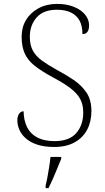

<svg xmlns="http://www.w3.org/2000/svg" viewBox="-20 -744 541 985"><path d="M258 10Q210 10 174.5 -1Q139 -12 115.5 -31.5Q92 -51 80.5 -76Q69 -101 69 -127Q69 -141 73 -151Q77 -161 84 -167Q91 -173 101 -173Q102 -125 119.5 -90.5Q137 -56 172.5 -38Q208 -20 260 -20Q335 -20 371 -61Q407 -102 407 -167Q407 -208 391 -237Q375 -266 340 -292.5Q305 -319 248 -349Q193 -379 158 -406.5Q123 -434 107 -469.5Q91 -505 91 -556Q91 -604 113.5 -641.5Q136 -679 177.5 -701.5Q219 -724 273 -724Q322 -724 359 -709Q396 -694 416.5 -669Q437 -644 437 -614Q437 -592 428.5 -580.5Q420 -569 403 -569Q403 -610 388.5 -637.5Q374 -665 344.5 -679.5Q315 -694 272 -694Q203 -694 168 -654.5Q133 -615 133 -555Q133 -513 148.5 -484.5Q164 -456 194 -434Q224 -412 269 -387Q318 -361 358.5 -333.5Q399 -306 424 -268.5Q449 -231 449 -174Q449 -120 427 -78.5Q405 -37 362.5 -13.5Q320 10 258 10ZM214 208Q220 184 224.5 158.5Q229 133 233 108Q237 83 239 61H294V71Q285 92 274 119.5Q263 147 251 174Q239 201 229 221H214Z"/></svg>

Font: Noto Serif Gujarati ExtraLight
Style: Regular
Weight: 250
Version: Version 2.102